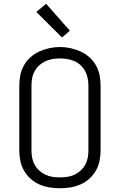

<svg xmlns="http://www.w3.org/2000/svg" viewBox="-20 -997 640 1025"><path d="M300 8Q272 8 244 3.5Q216 -1 190 -12.5Q164 -24 143 -43Q122 -62 108 -86.5Q94 -111 88.5 -139Q83 -167 83 -195V-540Q83 -568 88.5 -596Q94 -624 108 -648.5Q122 -673 143.5 -692Q165 -711 190.5 -722.5Q216 -734 244 -740Q272 -746 300 -746Q328 -746 356 -740Q384 -734 409.5 -722.5Q435 -711 456.5 -692Q478 -673 492 -648.5Q506 -624 511.5 -596Q517 -568 517 -540V-195Q517 -167 511.5 -139Q506 -111 492 -86.5Q478 -62 457 -43Q436 -24 410 -12.5Q384 -1 356 3.5Q328 8 300 8ZM300 -50Q320 -50 340 -53Q360 -56 378 -64.5Q396 -73 411 -87Q426 -101 435.5 -118.5Q445 -136 448.5 -155.5Q452 -175 452 -195V-540Q452 -560 448 -580Q444 -600 434.5 -617.5Q425 -635 410 -649Q395 -663 376.5 -671Q358 -679 338 -682Q318 -685 298 -685Q278 -685 258.5 -681.5Q239 -678 221 -669.5Q203 -661 188.5 -647.5Q174 -634 164.5 -616.5Q155 -599 151.5 -579.5Q148 -560 148 -540V-195Q148 -175 151.5 -155.5Q155 -136 164.5 -118.5Q174 -101 189 -87Q204 -73 222 -64.5Q240 -56 260 -53Q280 -50 300 -50ZM311 -797 174 -933 226 -977 353 -833Z"/></svg>

Font: Iosevka Curly Light Extended
Style: Regular
Weight: 300
Width: 7
Monospace: yes
Designer: Belleve Invis
Foundry: Belleve Invis
Version: Version 11.1.0; ttfautohint (v1.8.3)